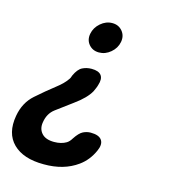

<svg xmlns="http://www.w3.org/2000/svg" viewBox="-132 -653 843 934"><g transform="rotate(15 289.5 -186.0)"><path d="M409 57Q386 109 343 140Q274 190 173 189Q70 189 18.5 138Q-33 87 -17 -4Q-5 -73 42.5 -115Q90 -157 135 -192Q169 -218 186 -243Q190 -248 192 -253Q194 -258 196 -264Q212 -299 233 -309.5Q254 -320 279 -320Q315 -320 328 -302.5Q341 -285 330 -252Q328 -244 324 -235L316 -217Q295 -179 238 -138Q189 -102 156.5 -77.5Q124 -53 117 -8Q111 26 131 48.5Q151 71 194 71Q230 71 255 56Q268 48 278 31Q299 -1 317.5 -10Q336 -19 355 -19Q397 -19 411 1.5Q425 22 409 57ZM383 -483Q377 -451 350.5 -428.5Q324 -406 292 -406Q260 -406 241 -428.5Q222 -451 228 -483Q234 -515 260.5 -538Q287 -561 319 -561Q351 -561 370 -538Q389 -515 383 -483Z"/></g></svg>

Font: Maple Mono
Style: Bold Italic
Weight: 700
Italic angle: -10°
Monospace: yes
Designer: subframe7536
Version: Version 7.000